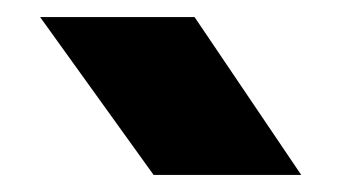

<svg xmlns="http://www.w3.org/2000/svg" viewBox="-20 -832 400 225"><path d="M208 -812 333 -627H160L27 -812Z"/></svg>

Font: Unbounded SemiBold
Style: Regular
Weight: 600
Designer: Luke Prowse, Jean-Baptiste Morizot, Fátima Lázaro, Florian Runge
Foundry: NaN
Version: Version 1.700